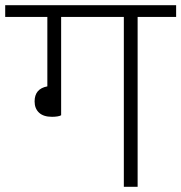

<svg xmlns="http://www.w3.org/2000/svg" viewBox="-40 -718 697 738"><path d="M160 -269Q127 -269 110 -285Q93 -301 93 -328Q93 -377 142 -386V-653H-20V-698H637V-653H489V0H436V-653H195V-275Q190 -272 180.5 -270.5Q171 -269 160 -269Z"/></svg>

Font: IBM Plex Sans Devanagari Light
Style: Regular
Weight: 300
Designer: Mike Abbink, Paul van der Laan, Pieter van Rosmalen, Erin McLaughlin
Foundry: Bold Monday
Version: Version 1.1